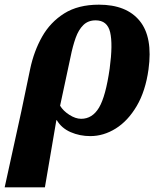

<svg xmlns="http://www.w3.org/2000/svg" viewBox="-86 -570 699 821"><path d="M43 -275Q59 -351 94 -413Q129 -475 188.5 -512.5Q248 -550 337 -550Q455 -550 511.5 -480.5Q568 -411 549 -273Q536 -180 498.5 -116.5Q461 -53 409 -20.5Q357 12 300 12Q255 12 216 -5Q177 -22 157 -56H155L106 231H-66L5 -93ZM261 -62Q309 -62 337.5 -110Q366 -158 383 -277Q397 -381 385 -432Q373 -483 323 -483Q291 -483 270.5 -463Q250 -443 237.5 -408Q225 -373 216 -328L171 -118Q184 -96 210.5 -79Q237 -62 261 -62Z"/></svg>

Font: Noto Serif SemiCondensed ExtraBold
Style: Italic
Weight: 800
Width: 4
Italic angle: -12°
Designer: Monotype Design Team
Foundry: Monotype Imaging Inc.
Version: Version 2.014; ttfautohint (v1.8.4.7-5d5b)